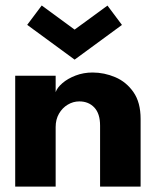

<svg xmlns="http://www.w3.org/2000/svg" viewBox="-20 -691 588 711"><path d="M322.9 -422.5Q366.1 -422.5 407 -405.1Q447.8 -387.7 474.2 -349.8Q500.7 -311.9 500.7 -250.6V0H350.6V-225.9Q350.6 -270.3 329.3 -292.9Q308.1 -315.5 273.7 -315.5Q250.9 -315.5 230.8 -303.4Q210.7 -291.4 198.4 -270Q186.1 -248.6 186.1 -220.6V0H36.3V-410.5H186.1V-349.7Q191.6 -366.3 211.1 -383.1Q230.5 -399.9 259.8 -411.2Q289.1 -422.5 322.9 -422.5ZM80.7 -598.9 134.5 -670.7 256.3 -581.4 378 -670.3 431.6 -598.7 256.3 -470.2Z"/></svg>

Font: League Spartan Extralight
Style: Regular
Weight: 200
Foundry: The League of Moveable Type
Version: Version 2.300; ttfautohint (v1.8.3)